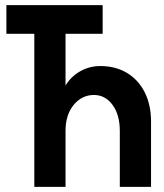

<svg xmlns="http://www.w3.org/2000/svg" viewBox="-20 -730 640 750"><path d="M114 0V-598H5V-710H381V-598H236V-396Q258 -432 294 -452Q330 -472 372 -472Q431 -472 475.5 -445.5Q520 -419 545 -370Q570 -321 570 -255V0H448V-218Q448 -282 419.5 -320.5Q391 -359 347 -359Q300 -359 268 -320.5Q236 -282 236 -218V0Z"/></svg>

Font: Geist Mono
Style: Bold
Weight: 700
Monospace: yes
Designer: Basement.studio, Andrés Briganti, Mateo Zaragoza
Foundry: Basement.studio, Vercel, Andrés Briganti, Guido Ferreyra, Mateo Zaragoza
Version: Version 1.500; ttfautohint (v1.8.4.7-5d5b)